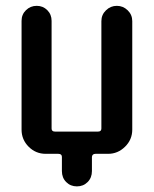

<svg xmlns="http://www.w3.org/2000/svg" viewBox="-20 -540 540 674"><path d="M140.6 0Q105.5 0 80.6 -24.9Q55.7 -49.8 55.7 -85V-466.8Q55.7 -489.3 71.3 -504.4Q86.9 -519.5 108.9 -519.5Q130.9 -519.5 146 -504.4Q161.1 -489.3 161.1 -466.8V-88.9Q161.1 -78.1 172.9 -78.1H324.2Q335.9 -78.1 335.9 -88.9V-465.8Q335.9 -488.3 352.1 -503.9Q368.2 -519.5 390.1 -519.5Q412.1 -519.5 428.2 -503.9Q444.3 -488.3 444.3 -465.8V-85Q444.3 -49.8 418.9 -24.9Q393.6 0 359.4 0H315.4Q303.7 0 302.7 10.7V60.5Q302.7 84 287.6 99.1Q272.5 114.3 250 114.3Q227.5 114.3 212.4 99.1Q197.3 84 197.3 60.5V10.7Q197.3 0 184.6 0Z"/></svg>

Font: Rounded-X Mgen+ 1mn medium
Style: Regular
Weight: 500
Designer: [Source Han Sans]
Ryoko NISHIZUKA  (kana & ideographs); Paul D. Hunt (Latin, Greek & Cyrillic); Wenlong ZHANG  (bopomofo
Version: Version 1.059.20150602